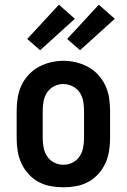

<svg xmlns="http://www.w3.org/2000/svg" viewBox="-20 -790 540 818"><path d="M250 8Q223 8 195.5 3Q168 -2 144 -15Q120 -28 101.5 -48.5Q83 -69 71.5 -93.5Q60 -118 55.5 -145.5Q51 -173 51 -200V-320Q51 -347 55.5 -374.5Q60 -402 71.5 -426.5Q83 -451 102 -471.5Q121 -492 145 -505Q169 -518 196 -524.5Q223 -531 250 -531Q277 -531 304 -524.5Q331 -518 355 -505Q379 -492 398 -471.5Q417 -451 428.5 -426.5Q440 -402 444.5 -374.5Q449 -347 449 -320V-200Q449 -173 444.5 -145.5Q440 -118 428.5 -93.5Q417 -69 398.5 -48.5Q380 -28 356 -15Q332 -2 304.5 3Q277 8 250 8ZM250 -88Q270 -88 288.5 -97Q307 -106 318.5 -123Q330 -140 334 -160Q338 -180 338 -200V-320Q338 -340 334 -360.5Q330 -381 318.5 -397.5Q307 -414 288 -423Q269 -432 249 -432Q229 -432 210.5 -422.5Q192 -413 181 -396.5Q170 -380 166 -360Q162 -340 162 -320V-200Q162 -180 166 -160Q170 -140 181.5 -123Q193 -106 211.5 -97Q230 -88 250 -88ZM321 -576 266 -624 401 -770 469 -710ZM151 -576 96 -624 231 -770 299 -710Z"/></svg>

Font: Iosevka SS08 Regular
Style: Bold
Weight: 700
Monospace: yes
Designer: Belleve Invis
Foundry: Belleve Invis
Version: Version 16.3.4; ttfautohint (v1.8.4)